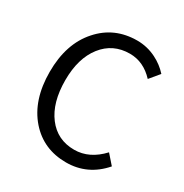

<svg xmlns="http://www.w3.org/2000/svg" viewBox="-171 -862 965 1009"><g transform="rotate(30 311.5 -358.0)"><path d="M368.2 12.7Q231.4 12.7 145.5 -85Q56.6 -186.5 56.6 -357.4Q56.6 -528.3 147.5 -629.9Q235.4 -729.5 374 -729.5Q434.6 -729.5 489.3 -702.1Q536.1 -678.7 570.3 -640.6L521.5 -582Q458 -650.4 375 -650.4Q272.5 -650.4 210.9 -571.8Q149.4 -493.2 149.4 -360.4Q149.4 -224.6 209.5 -145.5Q269.5 -66.4 372.1 -66.4Q463.9 -66.4 538.1 -146.5L587.9 -89.8Q499 12.7 368.2 12.7Z"/></g></svg>

Font: Bpmf GenSeki Gothic R
Style: R
Weight: 400
Foundry: But Ko
Version: Version 1.320